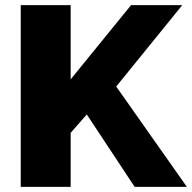

<svg xmlns="http://www.w3.org/2000/svg" viewBox="-20 -730 750 750"><path d="M61 0V-710H256V-420L492 -710H692L434 -392L710 0H506L319 -283L256 -211V0Z"/></svg>

Font: Raleway
Style: Heavy
Weight: 900
Designer: Matt McInerney, Pablo Impallari, Rodrigo Fuenzalida
Foundry: Matt McInerney, Pablo Impallari, Rodrigo Fuenzalida
Version: Version 2.001; ttfautohint (v0.8) -G 200 -r 50